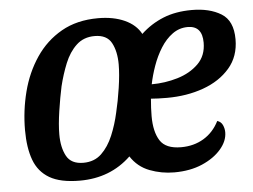

<svg xmlns="http://www.w3.org/2000/svg" viewBox="-44 -585 868 659"><g transform="rotate(-5 390.0 -255.0)"><path d="M206 20Q139 20 101.5 -2Q64 -24 48.5 -66Q33 -108 33 -169Q33 -236 49.5 -300.5Q66 -365 101 -417Q136 -469 189.5 -499.5Q243 -530 316 -530Q369 -530 407.5 -512.5Q446 -495 463 -463Q497 -495 540 -512.5Q583 -530 639 -530Q700 -530 740 -505.5Q780 -481 780 -417Q780 -358 745.5 -318Q711 -278 654 -257.5Q597 -237 528 -237Q515 -237 498.5 -237.5Q482 -238 473 -239Q470 -206 470 -179Q470 -125 489.5 -94.5Q509 -64 562 -64Q606 -64 640 -84.5Q674 -105 693 -143Q706 -139 711.5 -127Q717 -115 717 -102Q717 -72 693 -44Q669 -16 627.5 2Q586 20 531 20Q487 20 446.5 4.5Q406 -11 382 -48Q311 20 206 20ZM480 -288Q526 -288 569.5 -301Q613 -314 641.5 -342Q670 -370 670 -415Q670 -473 620 -473Q591 -473 567.5 -456Q544 -439 526.5 -411Q509 -383 497.5 -350.5Q486 -318 480 -288ZM223 -40Q261 -40 285.5 -63.5Q310 -87 325.5 -124Q341 -161 350 -202Q359 -239 366 -285.5Q373 -332 373 -366Q373 -411 357 -440.5Q341 -470 299 -470Q261 -470 236 -446.5Q211 -423 196 -386Q181 -349 171 -308Q163 -271 156 -224.5Q149 -178 149 -144Q149 -99 165 -69.5Q181 -40 223 -40Z"/></g></svg>

Font: Sansita Swashed
Style: Regular
Weight: 400
Designer: Pablo Cosgaya
Foundry: Omnibus-Type
Version: Version 1.003; ttfautohint (v1.8.3)